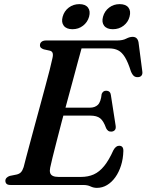

<svg xmlns="http://www.w3.org/2000/svg" viewBox="-20 -896 710 930"><path d="M240.5 -374.5H416Q439.5 -374.5 454 -388.2Q468.5 -402 472.5 -441Q476 -449 481.2 -452.8Q486.5 -456.5 493.5 -456.5Q504.5 -456.5 510.2 -451Q516 -445.5 517 -436L540 -288Q542.5 -273 536.2 -266Q530 -259 519.5 -258.5Q510 -258 504 -262.5Q498 -267 494 -275Q481.5 -310.5 465 -323.2Q448.5 -336 417.5 -336H229ZM383 0H31.5Q17 0 11.5 -5.8Q6 -11.5 6 -20.5Q6 -28.5 12 -34.8Q18 -41 27.5 -44L60 -50.5Q73.5 -53.5 81.2 -61.5Q89 -69.5 94.5 -86.5Q98 -101 106.2 -131.8Q114.5 -162.5 125.5 -204Q136.5 -245.5 149.5 -293Q162.5 -340.5 175.5 -388.5Q188.5 -436.5 200.2 -480.2Q212 -524 220.8 -558.2Q229.5 -592.5 233.5 -612Q238 -629.5 235 -638.8Q232 -648 221.5 -650.5L192 -657Q184.5 -659.5 179 -664Q173.5 -668.5 173.5 -677Q173.5 -687.5 181.5 -693.8Q189.5 -700 204 -700H548Q574.5 -700 591.2 -708.8Q608 -717.5 622.5 -717.5Q646 -717.5 651 -691L669 -552.5Q671.5 -538.5 666.2 -531Q661 -523.5 650.5 -522.5Q638 -521 629.5 -527.2Q621 -533.5 614 -550.5Q600 -595 585.2 -619Q570.5 -643 552.2 -652.2Q534 -661.5 509.5 -661.5H375Q368 -636.5 357.2 -596.8Q346.5 -557 333.5 -508.5Q320.5 -460 306.2 -407.8Q292 -355.5 278.5 -304.8Q265 -254 253.8 -209.5Q242.5 -165 234.2 -132Q226 -99 223 -83.5Q220 -69 222.8 -59Q225.5 -49 235.8 -44Q246 -39 264 -39H371.5Q407 -39 434.2 -51.2Q461.5 -63.5 484.5 -91.8Q507.5 -120 529 -168Q541 -190 557 -190Q578.5 -190 577.5 -164Q576.5 -126.5 566.2 -94.2Q556 -62 538.8 -37.8Q521.5 -13.5 498.8 0.2Q476 14 449.5 14Q433 14 418.5 7Q404 0 383 0ZM331 -754.5Q302 -754.5 289 -771.2Q276 -788 283.5 -815Q291 -842.5 313 -859.2Q335 -876 364.5 -876Q393.5 -876 406.2 -859.2Q419 -842.5 411.5 -815Q404 -788.5 382.2 -771.5Q360.5 -754.5 331 -754.5ZM526.5 -754.5Q497.5 -754.5 484.5 -771.2Q471.5 -788 479 -815Q486.5 -842.5 508.5 -859.2Q530.5 -876 559.5 -876Q589.5 -876 602.2 -859.2Q615 -842.5 607.5 -815Q600.5 -788.5 578.5 -771.5Q556.5 -754.5 526.5 -754.5Z"/></svg>

Font: Fraunces Medium
Style: Italic
Weight: 500
Italic angle: -16°
Version: Version 1.000;[b76b70a41]